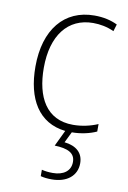

<svg xmlns="http://www.w3.org/2000/svg" viewBox="-88 -592 592 886"><g transform="rotate(10 208.5 -149.5)"><path d="M335 144C335 96 303 67 247 61L272 10C315 10 357 0 387 -14V-49C352 -34 312 -25 271 -25C146 -25 93 -124 93 -261C93 -413 164 -504 282 -504C314 -504 348 -498 380 -483L390 -516C359 -531 324 -539 282 -539C141 -539 54 -434 54 -260C54 -108 115 -5 241 9L205 84C267 86 301 102 301 144C301 187 267 210 218 210C198 210 181 208 166 204V234C180 238 198 240 218 240C289 240 335 203 335 144Z"/></g></svg>

Font: Noto Sans Gurmukhi UI SemiCondensed ExtraLight
Style: Regular
Weight: 200
Width: 4
Designer: Jelle Bosma - Monotype Design Team
Foundry: Monotype Imaging Inc.
Version: Version 2.004